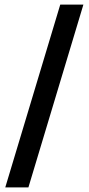

<svg xmlns="http://www.w3.org/2000/svg" viewBox="-20 -763 389 838"><path d="M3 55 243 -743H344L104 55Z"/></svg>

Font: Saira Semi Condensed Medium
Style: Regular
Weight: 500
Width: 4
Designer: Hector Gatti with collaboration of the Omnibus-Type team
Foundry: Omnibus-Type
Version: Version 1.001; ttfautohint (v1.8)